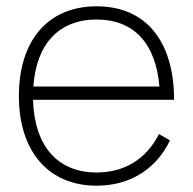

<svg xmlns="http://www.w3.org/2000/svg" viewBox="-20 -575 613 610"><path d="M287 15C392 15 476 -37 520 -129L485 -149C445 -70 376 -27 287 -27C162.5 -27 89 -111.5 85 -258H533C533 -446 442 -555 287 -555C133 -555 40 -447 40 -270C40 -94 134 15 287 15ZM287 -513C405 -513 475 -437.5 486.5 -300H86C95 -435.5 167.5 -513 287 -513Z"/></svg>

Font: Hauora ExtraLight
Style: Regular
Weight: 200
Designer: Mikhail Sharanda
Foundry: WCYS & Co.
Version: Version 1.010